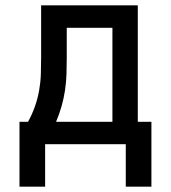

<svg xmlns="http://www.w3.org/2000/svg" viewBox="-20 -540 640 719"><path d="M53 159V-84H85Q100 -111 110.5 -140.5Q121 -170 126.5 -201Q132 -232 133 -263Q134 -294 134 -325V-520H496V-84H547V159H451V0H149V159ZM190 -84H401V-436H230V-325Q230 -294 229 -263Q228 -232 223.5 -202Q219 -172 210.5 -142Q202 -112 190 -84Z"/></svg>

Font: Iosevka Custom Medium Extended
Style: Regular
Weight: 500
Width: 7
Monospace: yes
Designer: Belleve Invis
Foundry: Belleve Invis
Version: Version 11.2.4; ttfautohint (v1.8.4)